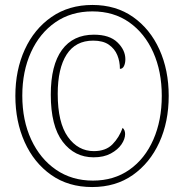

<svg xmlns="http://www.w3.org/2000/svg" viewBox="-20 -745 743 775"><path d="M352 10Q256 10 186.5 -39Q117 -88 79.5 -171.5Q42 -255 42 -358Q42 -462 80 -545Q118 -628 188 -676.5Q258 -725 353 -725Q448 -725 517 -676.5Q586 -628 623.5 -545Q661 -462 661 -358Q661 -253 623 -170Q585 -87 516 -38.5Q447 10 352 10ZM355 -16Q440 -16 502.5 -60Q565 -104 599 -181.5Q633 -259 633 -358Q633 -457 598.5 -534Q564 -611 501.5 -655Q439 -699 353 -699Q267 -699 203.5 -655Q140 -611 105 -534Q70 -457 70 -359Q70 -259 106 -181.5Q142 -104 206 -60Q270 -16 355 -16ZM358 -110Q281 -110 233 -173Q185 -236 185 -363Q185 -482 230 -543.5Q275 -605 359 -605Q422 -605 454 -574Q486 -543 486 -506Q486 -490 480.5 -478.5Q475 -467 464 -467Q464 -497 453.5 -522.5Q443 -548 419.5 -564.5Q396 -581 356 -581Q285 -581 249 -525Q213 -469 213 -366Q213 -250 254 -192.5Q295 -135 359 -135Q407 -135 434 -162.5Q461 -190 475 -229Q485 -220 485 -204Q485 -184 470.5 -162.5Q456 -141 427.5 -125.5Q399 -110 358 -110Z"/></svg>

Font: Noto Serif Tamil Condensed Thin
Style: Regular
Weight: 100
Width: 3
Designer: Indian Type Foundry, Tom Grace, and the Monotype Design Team
Foundry: Monotype Imaging Inc.
Version: Version 2.004; ttfautohint (v1.8.4.7-5d5b)